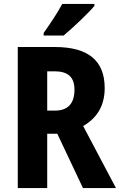

<svg xmlns="http://www.w3.org/2000/svg" viewBox="-20 -952 607 972"><path d="M458 -922V-932H295C271 -887 235 -833 201 -785V-772H302C351 -813 427 -885 458 -922ZM258 -714H70V0H219V-275H270L400 0H567L401 -314C471 -354 510 -417 510 -506C510 -644 428 -714 258 -714ZM256 -591C325 -591 357 -561 357 -498C357 -426 322 -392 258 -392H219V-591Z"/></svg>

Font: Noto Sans Bengali Condensed
Style: Bold
Weight: 700
Width: 3
Designer: Joana Ranito - Universal Thirst; Jelle Bosma - Monotype Design Team
Foundry: Universal Thirst ehf.
Version: Version 3.000